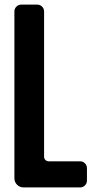

<svg xmlns="http://www.w3.org/2000/svg" viewBox="-20 -820 424 840"><path d="M43 -769.5V-405.3V-40C43 -29.3 46.9 -19.5 54.7 -11.7C62.5 -3.9 72.3 0 83 0H330.1C338.9 0 345.7 -2.9 351.6 -8.8C357.4 -14.6 360.4 -21.5 360.4 -30.3V-84C360.4 -92.8 357.4 -99.6 351.6 -105.5C345.7 -111.3 338.9 -114.3 330.1 -114.3H192.4C187.5 -114.3 182.6 -116.2 178.7 -120.1C174.8 -124 172.9 -128.9 172.9 -133.8V-769.5C172.9 -778.3 169.9 -785.2 164.1 -791C158.2 -796.9 151.4 -799.8 142.6 -799.8H73.2C64.5 -799.8 57.6 -796.9 51.8 -791C45.9 -785.2 43 -778.3 43 -769.5Z"/></svg>

Font: Yellow Ladder Regular
Style: Regular
Weight: 400
Designer: Zima Creative
Version: Version 2.002